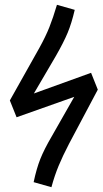

<svg xmlns="http://www.w3.org/2000/svg" viewBox="-20 -771 427 799"><path d="M291 -730Q278 -674 261.5 -634.5Q245 -595 213 -539L121 -382L359 -468L387 -398L267 -172Q241 -122 224 -81Q207 -40 194 8L120 -13Q132 -70 148 -110Q164 -150 195 -203L289 -368L49 -283L21 -353L144 -572Q170 -619 185.5 -658Q201 -697 217 -751Z"/></svg>

Font: Fira Sans Compressed
Style: Italic
Weight: 400
Width: 1
Italic angle: -8°
Designer: bBox Type GmbH & Carrois Corporate GbR & Edenspiekermann AG
Foundry: bBox Type GmbH & Carrois Corporate GbR & Edenspiekermann AG
Version: Version 4.301